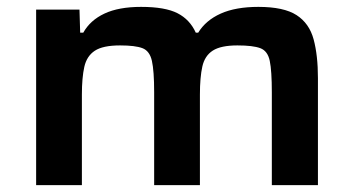

<svg xmlns="http://www.w3.org/2000/svg" viewBox="-20 -538 1033 558"><path d="M85 0V-510H211L213 -443H222Q242 -479 283.5 -498.5Q325 -518 390 -518Q460 -518 496 -499.5Q532 -481 549 -443H556Q578 -479 621.5 -498.5Q665 -518 731 -518Q805 -518 842 -494Q879 -470 891.5 -423.5Q904 -377 904 -311V0H770V-270Q770 -332 764 -361Q758 -390 736.5 -398Q715 -406 670 -406Q622 -406 598.5 -391Q575 -376 568 -344.5Q561 -313 561 -263V0H428V-270Q428 -332 421.5 -361Q415 -390 394 -398Q373 -406 329 -406Q279 -406 255.5 -390.5Q232 -375 225 -343.5Q218 -312 218 -263V0Z"/></svg>

Font: Saira Expanded SemiBold
Style: Regular
Weight: 600
Width: 7
Designer: Hector Gatti with collaboration of the Omnibus-Type team
Foundry: Omnibus-Type
Version: Version 1.100; ttfautohint (v1.8.3)